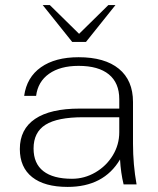

<svg xmlns="http://www.w3.org/2000/svg" viewBox="-20 -725 622 755"><path d="M58 -139Q58 -217 118 -257.5Q178 -298 293 -298H449V-335Q449 -399 408 -432.5Q367 -466 289 -466Q217 -466 173 -435Q129 -404 122 -348H75Q85 -421 141 -460.5Q197 -500 289 -500Q392 -500 447.5 -454.5Q503 -409 503 -324V-160Q503 -78 517 0H466Q455 -45 452 -98Q388 10 246 10Q155 10 106.5 -28.5Q58 -67 58 -139ZM449 -205V-264H307Q206 -264 159 -234.5Q112 -205 112 -141Q112 -82 150.5 -52Q189 -22 263 -22Q312 -22 355 -47Q398 -72 423.5 -114Q449 -156 449 -205ZM148 -705H176L291 -592L406 -705H434L318 -560H264Z"/></svg>

Font: Fahkwang ExtraLight
Style: Regular
Weight: 275
Designer: Suppakit Chalermlarp | Katatrad Co.,Ltd.
Foundry: Cadson Demak Co.,Ltd.
Version: Version 1.000; ttfautohint (v1.6)